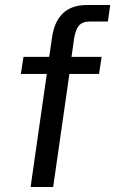

<svg xmlns="http://www.w3.org/2000/svg" viewBox="-20 -743 458 763"><path d="M101.6 0 166 -449.3H62.9L73.3 -517H175.5L187.3 -597.2Q196.4 -658.5 230.8 -690.8Q265.2 -723 325.1 -723H418L408.7 -657.4H336.9Q306.5 -657.4 293 -640.4Q279.5 -623.4 274.2 -589L264.3 -517H383.8L373.6 -449.3H255.8L191.3 0Z"/></svg>

Font: Public Sans Thin
Style: Italic
Weight: 100
Italic angle: -8°
Designer: The Public Sans project authors (U.S. Web Design System). Libre Franklin designed by Pablo Impallari and Rodrigo Fuenzal
Version: Version 2.000